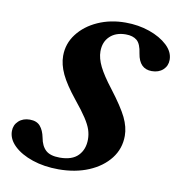

<svg xmlns="http://www.w3.org/2000/svg" viewBox="-96 -596 632 670"><g transform="rotate(10 220.5 -261.5)"><path d="M154 10.5Q103 10.5 61.5 -3.5Q20 -17.5 -4.5 -41Q-29 -64.5 -29 -93Q-29 -114.5 -13.5 -128.8Q2 -143 26 -143Q50.5 -143 63 -128.5Q75.5 -114 80.5 -88.5Q85.5 -60 101.5 -45.2Q117.5 -30.5 151 -30.5Q195 -30.5 216.2 -52.5Q237.5 -74.5 237.5 -110Q237.5 -127.5 232 -144.2Q226.5 -161 212 -183.2Q197.5 -205.5 170.5 -238.5Q133 -285 117.2 -318.5Q101.5 -352 101.5 -382.5Q101.5 -426 128 -460.5Q154.5 -495 198.8 -514.8Q243 -534.5 296.5 -534.5Q342 -534.5 381.5 -520.8Q421 -507 445.5 -484Q470 -461 470 -433Q470 -411.5 454.8 -397.5Q439.5 -383.5 415 -383.5Q371 -383.5 362.5 -436.5Q358 -470 343.8 -482Q329.5 -494 304.5 -494Q269 -494 248 -474Q227 -454 227 -420.5Q227 -396 241.2 -367.2Q255.5 -338.5 287 -298Q329.5 -242.5 345.8 -209Q362 -175.5 362 -144.5Q362 -99 334.8 -64Q307.5 -29 260.5 -9.2Q213.5 10.5 154 10.5Z"/></g></svg>

Font: Libre Caslon Text SemiBold Italic
Style: Regular
Weight: 600
Italic angle: -22.583°
Designer: Pablo Impallari, Rodrigo Fuenzalida, Katja Schimmel
Foundry: Pablo Impallari, Rodrigo Fuenzalida
Version: Version 2.000